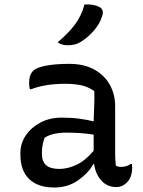

<svg xmlns="http://www.w3.org/2000/svg" viewBox="-20 -827 640 857"><path d="M494 -353V-139Q494 -114 497 -88Q506 -82 520 -82Q531 -82 542.5 -85Q554 -88 563 -95H569Q569 -91 569.5 -88Q570 -85 570 -80Q570 -36 546 -12Q526 8 500 8Q458 8 432 -21.5Q406 -51 400 -95H397Q375 -55 329 -22.5Q283 10 222 10Q150 10 110.5 -27.5Q71 -65 71 -138V-144Q71 -187 95 -222.5Q119 -258 160.5 -280Q202 -302 256 -302Q298 -302 335.5 -297Q373 -292 398 -285Q399 -325 400.5 -356.5Q402 -388 401 -420Q377 -438 346 -445.5Q315 -453 270 -453Q184 -453 119 -429H113Q110 -441 110 -458Q110 -493 128 -511Q143 -526 186 -534Q229 -542 289 -542Q355 -542 401 -516.5Q447 -491 470.5 -448Q494 -405 494 -353ZM167 -142Q167 -106 186 -89.5Q205 -73 245 -73Q282 -73 321.5 -91.5Q361 -110 398 -154V-226Q367 -231 336.5 -233Q306 -235 277 -235Q213 -235 179 -212Q174 -198 170.5 -181.5Q167 -165 167 -145ZM357 -807Q399 -809 423 -796Q434 -791 437.5 -780.5Q441 -770 437 -759Q427 -723 400.5 -692Q374 -661 342 -641Q328 -632 313.5 -628.5Q299 -625 282 -625Q270 -625 258.5 -628Q247 -631 237 -638Q285 -678 314.5 -717.5Q344 -757 357 -807Z"/></svg>

Font: Recursive Sn Csl St
Style: Regular
Weight: 400
Version: Version 1.079;hotconv 1.0.112;makeotfexe 2.5.65598; ttfautoh